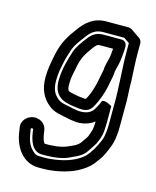

<svg xmlns="http://www.w3.org/2000/svg" viewBox="-109 -609 703 865"><g transform="rotate(15 242.5 -176.5)"><path d="M366 -473H279C242 -473 222 -449 209 -431C195 -412 179 -392 169 -366C156 -326 140 -276 140 -220C140 -169 166 -139 211 -131C227 -127 246 -125 262 -123C282 -121 308 -122 323 -149C342 -182 359 -228 366 -274C368 -287 374 -306 374 -325C379 -351 385 -363 388 -396L390 -418C391 -425 391 -428 391 -433V-448C391 -462 380 -473 366 -473ZM340 -423 338 -400C336 -374 330 -365 324 -331V-327C324 -316 319 -302 316 -282C309 -241 297 -202 280 -173C278 -172 274 -172 268 -173C252 -174 237 -177 222 -180C195 -186 190 -185 190 -220C190 -249 196 -271 202 -301C210 -344 223 -365 249 -401C262 -418 267 -423 279 -423ZM410 -174V-97C410 -63 407 -33 399 -13C383 25 368 51 345 75C314 102 272 119 218 127C205 129 196 130 193 130C186 130 180 131 173 131H154C129 131 126 129 111 115C92 96 82 73 78 38C78 37 77 37 77 36L75 22C75 19 74 19 79 18C85 17 86 19 86 21L88 36C93 66 105 120 154 120H173C210 120 250 114 275 102L292 94C311 86 337 73 350 52C357 40 369 26 379 7C384 -3 391 -20 395 -38C398 -52 399 -81 399 -97V-171C399 -171 355 -198 350 -177C347 -166 338 -152 332 -141C320 -121 299 -110 262 -112L236 -116C201 -124 177 -126 163 -138C141 -156 129 -176 129 -220C129 -252 135 -281 142 -312C146 -333 153 -348 159 -370C166 -389 183 -414 200 -436C222 -467 241 -484 279 -484H376L402 -466V-430C402 -347 412 -250 410 -174ZM173 70H154H153C146 63 142 50 138 28L136 13C130 -24 97 -36 72 -32C47 -28 18 -4 26 32L28 45C36 112 77 181 154 181H173C192 181 204 180 226 177C287 168 339 148 379 112C391 102 400 87 407 78C425 57 435 29 445 5C457 -26 460 -60 460 -97V-174C462 -230 457 -243 457 -303V-305C455 -344 452 -393 452 -430V-479C452 -486 448 -495 441 -500L399 -529C394 -532 388 -534 380 -534H279C219 -534 185 -500 160 -466C129 -425 104 -387 92 -322C86 -292 79 -258 79 -220C79 -165 98 -127 131 -100C160 -75 196 -74 225 -67C225 -67 226 -66 227 -66L255 -62C290 -57 326 -68 349 -86C349 -75 347 -58 346 -49C344 -41 339 -27 334 -13C328 -2 319 9 309 24C301 33 289 41 272 48L254 56C243 61 212 69 189 69C184 69 180 70 173 70Z"/></g></svg>

Font: Blanket
Style: Outline
Weight: 400
Foundry: Cannot Into Space Fonts
Version: Version 0.9